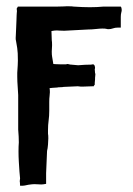

<svg xmlns="http://www.w3.org/2000/svg" viewBox="-20 -579 423 612"><path d="M183 -302Q179 -301 172.5 -301Q166 -301 162 -300L147 -299Q145 -299 142.5 -298.5Q140 -298 138 -298Q139 -293 139 -285Q139 -279 138 -272.5Q137 -266 137 -253V-238V-226Q137 -209 135 -195Q133 -181 133 -164V-153Q134 -148 134 -138Q134 -131 133 -118Q132 -105 130 -98L127 -27V7Q117 9 111.5 9Q106 9 101 8.5Q96 8 89.5 8Q83 8 70 10Q57 13 53 13H52H51H49H48H47H46H45H44Q44 4 43.5 2.5Q43 1 43 0Q43 -5 44 -10Q43 -18 42 -32.5Q41 -47 40 -63.5Q39 -80 39 -96.5Q39 -113 40 -125Q40 -133 39.5 -144Q39 -155 38 -166V-171V-176V-181V-184V-185V-193V-194V-209V-210V-215V-216V-227V-228V-244V-245V-249V-250V-259V-260V-271V-274V-276Q38 -281 36.5 -300.5Q35 -320 35 -334V-342V-343V-346V-347Q36 -362 36.5 -371Q37 -380 37 -386Q37 -395 36.5 -409Q36 -423 31 -449Q30 -451 30 -458Q30 -458 30.5 -468Q31 -478 31.5 -490.5Q32 -503 32.5 -514.5Q33 -526 33 -530Q33 -535 33.5 -538Q34 -541 34 -543Q34 -548 33 -551L37 -558H127Q149 -558 162 -558Q175 -558 182 -558.5Q189 -559 192 -559Q195 -559 198 -559Q210 -559 215 -558Q244 -556 266.5 -556Q289 -556 310 -558H365Q368 -554 368 -547Q368 -544 366.5 -538.5Q365 -533 365 -525V-491H359H355Q347 -491 340 -488.5Q333 -486 326 -486Q322 -486 319 -487Q316 -488 306 -488Q299 -488 285.5 -486.5Q272 -485 261 -485L185 -481Q175 -481 169 -481.5Q163 -482 161 -482Q157 -482 153 -481.5Q149 -481 144 -480Q144 -471 144.5 -466Q145 -461 145 -451Q146 -446 146 -435Q146 -430 145.5 -425Q145 -420 145 -415Q145 -404 146 -399L150 -375Q151 -375 157 -374.5Q163 -374 171 -374H176H177H178H179H180H181H182H183H184H188H189H190H191Q193 -375 196 -375Q198 -375 200.5 -374Q203 -373 207 -373L229 -371Q239 -372 250.5 -372.5Q262 -373 270 -373Q272 -373 273.5 -373.5Q275 -374 276 -374Q278 -374 279 -373Q281 -372 282 -368.5Q283 -365 283 -363Q283 -360 282 -359L283 -346Q284 -345 284 -342Q284 -339 283.5 -336Q283 -333 283 -331V-326L282 -315V-309Q279 -306 279 -305V-304H275Q269 -304 260 -303.5Q251 -303 246 -303Q241 -303 237 -303Q233 -303 228 -304Z"/></svg>

Font: Kirang Haerang sl
Style: Regular
Weight: 400
Version: Version 1.00